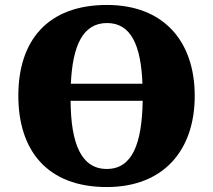

<svg xmlns="http://www.w3.org/2000/svg" viewBox="-20 -745 860 775"><path d="M411 10C639 10 766 -137 766 -358C766 -580 639 -725 412 -725C171 -725 54 -580 54 -359C54 -137 171 10 411 10ZM266 -407C273 -562 315 -652 412 -652C509 -652 549 -562 555 -407ZM411 -63C308 -63 266 -165 265 -338H556C553 -165 514 -63 411 -63Z"/></svg>

Font: UArctic Serif Black
Style: Regular
Weight: 900
Designer: Customization by Puisto advertising & original work Monotype Design Team
Foundry: Monotype Imaging Inc.
Version: Version 2.004